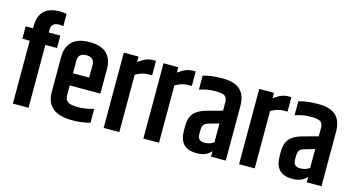

<svg xmlns="http://www.w3.org/2000/svg" viewBox="-80 -1092 2669 1434"><g transform="rotate(15 1254.0 -375.0)"><path d="M73 -599Q73 -756 236 -756Q259 -756 287 -751V-656Q272 -659 253 -659Q194 -659 194 -601V-582H284V-486H194V0H73V-486H16V-582H73Z M331 -159V-433Q331 -507 375.5 -549.5Q420 -592 510 -592Q600 -592 642.5 -549.5Q685 -507 685 -433V-241H448V-168Q448 -132 469 -116Q490 -100 549 -100Q608 -100 670 -119V-12Q608 6 532 6Q331 6 331 -159ZM448 -335H573V-432Q573 -491 510.5 -491Q448 -491 448 -432Z M1003 -585H1023V-473H996Q944 -473 896 -443V0H775V-582H889V-541Q918 -560 929 -566Q962 -585 1003 -585Z M1310 -585H1330V-473H1303Q1251 -473 1203 -443V0H1082V-582H1196V-541Q1225 -560 1236 -566Q1269 -585 1310 -585Z M1477 -168V-139Q1477 -88 1530 -88Q1571 -88 1602 -110V-256L1531 -236Q1498 -227 1487.5 -213Q1477 -199 1477 -168ZM1388 -568Q1445 -587 1539 -587Q1633 -587 1676 -545.5Q1719 -504 1719 -421V0H1605V-42Q1566 3 1495.5 3Q1425 3 1392 -32Q1359 -67 1359 -139V-173Q1359 -234 1388 -269Q1417 -304 1482 -322L1603 -355V-422Q1602 -453 1585 -467Q1568 -481 1507 -481Q1446 -481 1388 -460Z M2050 -585H2070V-473H2043Q1991 -473 1943 -443V0H1822V-582H1936V-541Q1965 -560 1976 -566Q2009 -585 2050 -585Z M2217 -168V-139Q2217 -88 2270 -88Q2311 -88 2342 -110V-256L2271 -236Q2238 -227 2227.5 -213Q2217 -199 2217 -168ZM2128 -568Q2185 -587 2279 -587Q2373 -587 2416 -545.5Q2459 -504 2459 -421V0H2345V-42Q2306 3 2235.5 3Q2165 3 2132 -32Q2099 -67 2099 -139V-173Q2099 -234 2128 -269Q2157 -304 2222 -322L2343 -355V-422Q2342 -453 2325 -467Q2308 -481 2247 -481Q2186 -481 2128 -460Z"/></g></svg>

Font: Khand SemiBold
Style: Regular
Weight: 600
Designer: Devanagari: Sanchit Sawaria, Jyotish Sonowal; Latin: Satya Rajpurohit
Foundry: Indian Type Foundry
Version: Version 1.101;PS 1.0;hotconv 1.0.78;makeotf.lib2.5.61930; tt